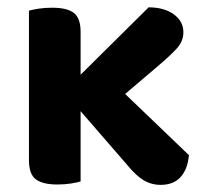

<svg xmlns="http://www.w3.org/2000/svg" viewBox="-20 -507 575 535"><path d="M204.6 -226.7H60.7V-477.3Q69.9 -480 87.4 -482.8Q104.8 -485.5 125.1 -485.5Q167 -485.5 185.8 -471Q204.6 -456.5 204.6 -417.9ZM266 -191.8 164.3 -258.9 394.2 -486.6Q438.4 -486.3 464.7 -466.8Q491 -447.3 491 -417.5Q491 -392.4 473.5 -372.9Q456.1 -353.4 419.8 -322.6ZM169.4 -237.8 281.5 -290.5 506.4 -74.7Q503 -35.6 483.3 -13.7Q463.7 8.1 427.6 8.1Q401.3 8.1 379.5 -5.2Q357.8 -18.5 333.4 -48.6ZM60.7 -276.2H204.6V-1.3Q195.3 1.4 177.9 4.3Q160.4 7.1 139.9 7.1Q99 7.1 79.8 -7.4Q60.7 -21.9 60.7 -60.1Z"/></svg>

Font: Baloo Bhaina 2
Style: Regular
Weight: 400
Designer: Yesha Goshar, Manish Minz, Shuchita Grover and Ek Type
Foundry: Ek Type
Version: Version 1.700